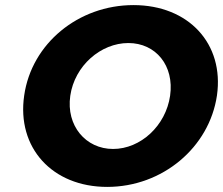

<svg xmlns="http://www.w3.org/2000/svg" viewBox="-20 -726 876 754"><path d="M504 -706C288 -706 104 -555 75 -351C45 -146 185 8 401 8C618 8 802 -147 832 -351C861 -554 721 -706 504 -706ZM484 -557C592 -557 665 -468 648 -350C631 -232 532 -141 424 -141C317 -141 239 -232 256 -350C273 -468 376 -557 484 -557Z"/></svg>

Font: Trueno
Style: RoundBdIt
Weight: 700
Designer: Julieta Ulanovsky, Jasper
Foundry: Julieta Ulanovsky, Cannot Into Space Fonts
Version: Version 3.001